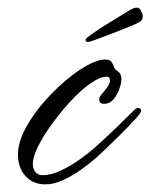

<svg xmlns="http://www.w3.org/2000/svg" viewBox="-20 -469 394 503"><path d="M99 14Q66 14 46.5 -8Q27 -30 27 -64Q27 -96 47.5 -134Q68 -172 100.5 -208Q133 -244 168 -271Q203 -298 231 -308Q244 -313 255 -313Q268 -313 272 -307Q276 -301 278.5 -294Q281 -287 287 -283Q298 -277 298 -262Q298 -251 292.5 -235.5Q287 -220 277 -208.5Q267 -197 253 -197Q240 -197 240 -208Q240 -215 247 -223Q254 -231 261 -240.5Q268 -250 268 -259Q268 -268 259 -268Q242 -268 217 -250.5Q192 -233 166 -205Q140 -177 117 -145.5Q94 -114 80 -86Q66 -58 66 -40Q66 -27 72.5 -18.5Q79 -10 92 -10Q113 -10 139 -22Q165 -34 188.5 -51Q212 -68 227 -81Q255 -106 281.5 -131.5Q308 -157 334 -183Q337 -186 341 -186Q350 -186 350 -178Q350 -174 334 -156.5Q318 -139 296 -117Q274 -95 255 -77Q236 -59 230 -54Q214 -40 191.5 -24Q169 -8 145 3Q121 14 99 14ZM211 -359Q204 -359 204 -364Q204 -366 206 -368Q208 -370 209 -371Q231 -388 260.5 -406Q290 -424 311 -437Q323 -445 329 -447Q335 -449 339 -449Q345 -449 349.5 -440.5Q354 -432 354 -427Q354 -420 351 -416Q348 -412 343 -410Q336 -406 316 -398Q296 -390 273 -381Q250 -372 232 -365.5Q214 -359 211 -359Z"/></svg>

Font: Hurricane
Style: Regular
Weight: 400
Designer: Robert E. Leuschke
Foundry: Robert E. Leuschke
Version: Version 1.010; ttfautohint (v1.8.3)